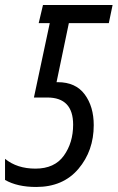

<svg xmlns="http://www.w3.org/2000/svg" viewBox="-45 -734 468 764"><path d="M328 -236Q328 -310 292 -358.5Q256 -407 185 -407H180L229 -642H388L403 -714H126L109 -642H153L90 -346H143Q246 -346 246 -238Q246 -166 209 -114.5Q172 -63 96 -63Q23 -63 -25 -102V-18Q24 10 99 10Q206 10 267 -62Q328 -134 328 -236Z"/></svg>

Font: Noto Sans Display Condensed
Style: Italic
Weight: 400
Width: 3
Designer: Monotype Design team
Foundry: Monotype Imaging Inc.
Version: 1.000